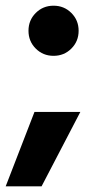

<svg xmlns="http://www.w3.org/2000/svg" viewBox="-27 -527 341 674"><path d="M98.5 -356.5Q73 -382 73 -419Q73 -456 98.5 -481.5Q124 -507 161 -507Q198 -507 223.5 -481.5Q249 -456 249 -419Q249 -382 223.5 -356.5Q198 -331 161 -331Q124 -331 98.5 -356.5ZM-7 127 94 -134H255L119 127Z"/></svg>

Font: Hind Bold
Style: Regular
Weight: 700
Designer: Manushi Parikh, Satya Rajpurohit
Foundry: Indian Type Foundry
Version: Version 1.201;PS 1.0;hotconv 1.0.78;makeotf.lib2.5.61930; tt